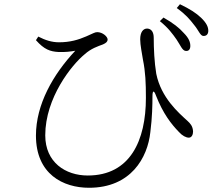

<svg xmlns="http://www.w3.org/2000/svg" viewBox="-20 -839 1040 908"><path d="M859 -598C871 -597 879 -604 880 -619C881 -639 873 -659 849 -683C828 -707 799 -730 753 -756L736 -739C776 -707 796 -679 815 -652C834 -624 842 -599 859 -598ZM941 -669C955 -668 964 -676 965 -691C966 -711 956 -731 931 -755C908 -777 879 -796 831 -819L816 -801C859 -770 877 -748 898 -721C919 -696 927 -670 941 -669ZM258 -593C289 -592 313 -595 336 -599C231 -487 150 -345 150 -198C150 -15 279 49 401 49C599 49 678 -93 691 -214C700 -284 701 -345 701 -383C701 -412 708 -414 718 -386C751 -302 790 -252 826 -215C842 -197 860 -188 873 -188C887 -188 893 -203 893 -217C892 -242 880 -255 867 -267C824 -306 742 -377 719 -490C710 -544 707 -610 707 -660C707 -686 697 -703 676 -704C657 -704 643 -687 643 -653C643 -626 652 -583 656 -557C668 -498 670 -447 670 -376C670 -175 596 -9 395 -9C290 -9 194 -71 194 -199C194 -377 320 -533 380 -582C411 -610 443 -620 467 -629C483 -636 489 -643 489 -652C489 -666 465 -687 440 -687C428 -687 421 -681 388 -667C351 -651 312 -639 259 -639C225 -639 194 -649 161 -666L150 -649C189 -605 217 -595 258 -593Z"/></svg>

Font: Noto Serif CJK JP Light
Style: Regular
Weight: 300
Designer: Ryoko NISHIZUKA 西塚涼子 (kana & ideographs); Frank Grießhammer (Latin, Greek & Cyrillic); Wenlong ZHANG 张文龙 (bopomofo); San
Foundry: Adobe Systems Incorporated
Version: Version 1.001;PS 1.001;hotconv 16.6.54;makeotf.lib2.5.65590